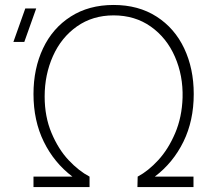

<svg xmlns="http://www.w3.org/2000/svg" viewBox="-20 -754 851 774"><path d="M115 0V-42H272Q198 -98 156.5 -182.8Q115 -267.5 115 -375Q115 -477.5 153.5 -559Q192 -640.5 265 -687.2Q338 -734 438 -734Q538 -734 611 -687.2Q684 -640.5 722.5 -559Q761 -477.5 761 -375Q761 -267.5 719.5 -182.8Q678 -98 604 -42H760V0H534L535 -42Q577.5 -64.5 618 -108.5Q658.5 -152.5 686 -217Q713.5 -281.5 716 -360Q718.5 -449 685.2 -525.2Q652 -601.5 588 -646.8Q524 -692 438 -692Q353.5 -692 290.2 -647.5Q227 -603 193.5 -528Q160 -453 160 -365Q160 -283.5 187.8 -217.8Q215.5 -152 256.8 -108.2Q298 -64.5 341 -42V0ZM78 -585H34L82 -720H126Z"/></svg>

Font: Manrope
Style: Regular
Weight: 400
Designer: Mikhail Sharanda
Foundry: Mikhail Sharanda
Version: Version 4.503